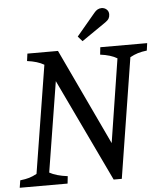

<svg xmlns="http://www.w3.org/2000/svg" viewBox="-58 -913 818 963"><g transform="rotate(-5 351.0 -431.0)"><path d="M702 -667 697 -630Q671 -627 651.5 -621Q632 -615 612 -604L516 0H475L229 -517L156 -63Q190 -44 247 -37L243 0H2L8 -37Q35 -40 53.5 -45.5Q72 -51 92 -62L179 -604Q147 -623 94 -630L99 -667H253L481 -183L547 -604Q516 -623 462 -630L466 -667ZM452 -842Q468 -862 489 -862Q504 -862 514.5 -852.5Q525 -843 525 -828Q525 -816 520 -807Q515 -798 502 -789L380 -705L358 -730Z"/></g></svg>

Font: Caladea
Style: Italic
Weight: 400
Italic angle: -9°
Designer: Carolina Giovagnoli and Andres Torresi
Foundry: Carolina Giovagnoli & Andres Torresi
Version: Version 1.001